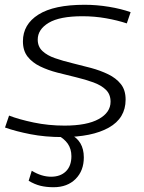

<svg xmlns="http://www.w3.org/2000/svg" viewBox="-20 -564 604 804"><path d="M1 -30 18 -80Q59 -64 121 -51Q183 -38 250 -38Q344 -38 393.5 -65.5Q443 -93 443 -138Q443 -169 423.5 -188Q404 -207 371 -219Q338 -231 298.5 -240.5Q259 -250 220 -260Q181 -270 148 -286Q115 -302 95.5 -327Q76 -352 76 -391Q76 -462 141 -503Q206 -544 334 -544Q385 -544 436.5 -535.5Q488 -527 527 -513L511 -466Q472 -479 424 -487.5Q376 -496 325 -496Q230 -496 184 -468.5Q138 -441 138 -398Q138 -369 157.5 -350.5Q177 -332 210 -320.5Q243 -309 282.5 -299.5Q322 -290 361 -279.5Q400 -269 433 -253Q466 -237 486 -212Q506 -187 506 -147Q506 -69 435.5 -29.5Q365 10 242 10Q169 10 107.5 -2Q46 -14 1 -30ZM100 193 113 151Q154 176 194 176Q233 176 256 153.5Q279 131 279 90Q279 60 264 38Q249 16 215 -2H274Q331 26 331 95Q331 151 296.5 185.5Q262 220 204 220Q174 220 149.5 214Q125 208 100 193Z"/></svg>

Font: Georama Expanded Light
Style: Italic
Weight: 300
Width: 7
Italic angle: -9°
Designer: Jean-Baptiste Levee
Foundry: Production Type
Version: Version 1.000